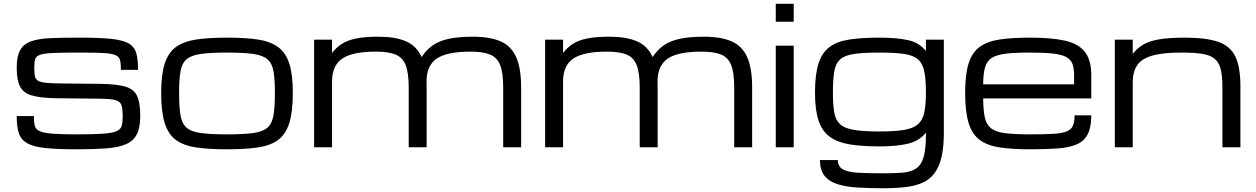

<svg xmlns="http://www.w3.org/2000/svg" viewBox="-20 -770 6567 1004"><path d="M380.4 10.7Q277.8 10.7 215.6 3.9Q153.3 -2.9 121.3 -21.5Q89.4 -40 78.4 -74.2Q67.4 -108.4 67.4 -163.1H157.2Q157.2 -132.3 161.6 -113.5Q166 -94.7 186.5 -84.7Q207 -74.7 253.2 -71Q299.3 -67.4 382.8 -67.4Q471.2 -67.4 520.3 -71Q569.3 -74.7 590.8 -84.7Q612.3 -94.7 616.9 -113.8Q621.6 -132.8 621.6 -164.1Q621.6 -202.1 614.7 -221.2Q607.9 -240.2 582.5 -246.8Q557.1 -253.4 501.5 -253.9L277.8 -256.3Q191.4 -257.3 146 -271Q100.6 -284.7 84 -319.1Q67.4 -353.5 67.4 -417Q67.4 -476.1 85.7 -508.3Q104 -540.5 143.1 -554.2Q182.1 -567.9 244.6 -570.6Q307.1 -573.2 395.5 -573.2Q499.5 -573.2 560.8 -566.9Q622.1 -560.5 652.6 -543Q683.1 -525.4 692.6 -491.9Q702.1 -458.5 702.1 -404.8H612.3Q612.3 -436.5 607.9 -454.8Q603.5 -473.1 584.2 -481.7Q564.9 -490.2 521.7 -492.7Q478.5 -495.1 400.4 -495.1Q311.5 -495.1 262.2 -493.2Q212.9 -491.2 190.9 -483.9Q168.9 -476.6 164.1 -460.7Q159.2 -444.8 159.2 -417Q159.2 -388.7 162.4 -372.3Q165.5 -356 179.2 -347.7Q192.9 -339.4 223.9 -336.7Q254.9 -334 310.5 -333.5L503.4 -331.5Q590.3 -330.6 635.5 -317.1Q680.7 -303.7 697 -267.8Q713.4 -231.9 713.4 -164.1Q713.4 -103 695.6 -67.9Q677.7 -32.7 638.7 -15.9Q599.6 1 535.9 5.9Q472.2 10.7 380.4 10.7Z M1167 10.7Q1072.8 10.7 1006.8 1.2Q940.9 -8.3 900.4 -37.8Q859.9 -67.4 841.3 -126.5Q822.8 -185.5 822.8 -284.2Q822.8 -379.9 841.3 -437.5Q859.9 -495.1 900.4 -524.4Q940.9 -553.7 1006.8 -563.5Q1072.8 -573.2 1167 -573.2Q1261.7 -573.2 1327.4 -563.5Q1393.1 -553.7 1433.6 -524.4Q1474.1 -495.1 1492.7 -437.5Q1511.2 -379.9 1511.2 -284.2Q1511.2 -185.5 1492.7 -126.5Q1474.1 -67.4 1433.6 -37.8Q1393.1 -8.3 1327.4 1.2Q1261.7 10.7 1167 10.7ZM1417.5 -284.2Q1417.5 -354 1410.4 -396Q1403.3 -438 1379.4 -459.2Q1355.5 -480.5 1304.9 -487.8Q1254.4 -495.1 1167 -495.1Q1080.1 -495.1 1029.3 -487.8Q978.5 -480.5 954.6 -459.2Q930.7 -438 923.6 -396Q916.5 -354 916.5 -284.2Q916.5 -211.9 923.6 -168.5Q930.7 -125 954.6 -103.3Q978.5 -81.5 1029.3 -74.5Q1080.1 -67.4 1167 -67.4Q1254.4 -67.4 1304.9 -74.5Q1355.5 -81.5 1379.4 -103.3Q1403.3 -125 1410.4 -168.5Q1417.5 -211.9 1417.5 -284.2Z M1622.6 0V-562.5H1716.3V-492.7Q1737.3 -521 1766.6 -540Q1795.9 -559.1 1841.6 -568.6Q1887.2 -578.1 1958.5 -578.1Q2046.9 -578.1 2102.5 -554.2Q2158.2 -530.3 2184.6 -471.7Q2208.5 -508.8 2242.2 -532.5Q2275.9 -556.2 2326.9 -567.1Q2377.9 -578.1 2452.6 -578.1Q2541.5 -578.1 2597.2 -554Q2652.8 -529.8 2679 -471.7Q2705.1 -413.6 2705.1 -312.5V0H2611.3V-312.5Q2611.3 -389.6 2595.2 -429.9Q2579.1 -470.2 2541.7 -485.1Q2504.4 -500 2440.9 -500Q2316.4 -500 2263.4 -463.4Q2210.4 -426.8 2210.4 -343.8V-344.2Q2210.9 -329.1 2210.9 -312.5V0H2117.2V-312.5Q2117.2 -389.6 2101.1 -429.9Q2085 -470.2 2047.6 -485.1Q2010.3 -500 1946.8 -500Q1822.3 -500 1769.3 -463.4Q1716.3 -426.8 1716.3 -343.8V0Z M2830.6 0V-562.5H2924.3V-492.7Q2945.3 -521 2974.6 -540Q3003.9 -559.1 3049.6 -568.6Q3095.2 -578.1 3166.5 -578.1Q3254.9 -578.1 3310.5 -554.2Q3366.2 -530.3 3392.6 -471.7Q3416.5 -508.8 3450.2 -532.5Q3483.9 -556.2 3534.9 -567.1Q3585.9 -578.1 3660.6 -578.1Q3749.5 -578.1 3805.2 -554Q3860.8 -529.8 3887 -471.7Q3913.1 -413.6 3913.1 -312.5V0H3819.3V-312.5Q3819.3 -389.6 3803.2 -429.9Q3787.1 -470.2 3749.8 -485.1Q3712.4 -500 3648.9 -500Q3524.4 -500 3471.4 -463.4Q3418.5 -426.8 3418.5 -343.8V-344.2Q3418.9 -329.1 3418.9 -312.5V0H3325.2V-312.5Q3325.2 -389.6 3309.1 -429.9Q3293 -470.2 3255.6 -485.1Q3218.3 -500 3154.8 -500Q3030.3 -500 2977.3 -463.4Q2924.3 -426.8 2924.3 -343.8V0Z M4036.6 0V-531.2H4130.4V0ZM4036.6 -656.2V-750H4130.4V-656.2Z M4600.6 214.4Q4525.9 214.4 4464.6 210.7Q4403.3 207 4359.4 193.1Q4315.4 179.2 4291.5 149.2Q4267.6 119.1 4267.6 66.9H4361.3Q4361.3 101.1 4387.9 115.7Q4414.6 130.4 4467.8 133.3Q4521 136.2 4600.6 136.2Q4659.7 136.2 4701.7 132.6Q4743.7 128.9 4770.3 111.3Q4796.9 93.8 4809.3 52.5Q4821.8 11.2 4821.8 -63.5V-76.7Q4787.6 -32.7 4727.8 -18.6Q4668 -4.4 4579.6 -4.4Q4488.3 -4.4 4423.8 -14.9Q4359.4 -25.4 4319.1 -54.7Q4278.8 -84 4260.3 -139.6Q4241.7 -195.3 4241.7 -285.2Q4241.7 -380.9 4260.3 -438.5Q4278.8 -496.1 4319.1 -525.1Q4359.4 -554.2 4423.8 -563.7Q4488.3 -573.2 4579.6 -573.2Q4668 -573.2 4727.8 -560.3Q4787.6 -547.4 4821.8 -502.9V-562.5H4915.5V-59.6Q4913.6 33.2 4892.1 88.1Q4870.6 143.1 4830.8 170.2Q4791 197.3 4733.2 205.8Q4675.3 214.4 4600.6 214.4ZM4821.8 -285.2Q4821.8 -355 4813.2 -396.7Q4804.7 -438.5 4780 -459.7Q4755.4 -481 4707.3 -488Q4659.2 -495.1 4579.6 -495.1Q4495.6 -495.1 4446.5 -488Q4397.5 -481 4373.5 -459.7Q4349.6 -438.5 4342.5 -396.7Q4335.4 -355 4335.4 -285.2Q4335.4 -221.7 4342.5 -181.6Q4349.6 -141.6 4373.3 -120.1Q4397 -98.6 4446.3 -90.6Q4495.6 -82.5 4579.6 -82.5Q4659.2 -82.5 4707.3 -90.6Q4755.4 -98.6 4780 -120.1Q4804.7 -141.6 4813.2 -181.6Q4821.8 -221.7 4821.8 -285.2Z M5686.5 -167Q5686.5 -104 5667.7 -67.9Q5648.9 -31.7 5610.4 -15.1Q5571.8 1.5 5512 6.1Q5452.1 10.7 5369.6 10.7Q5275.4 10.7 5209.7 1.2Q5144 -8.3 5103.8 -37.8Q5063.5 -67.4 5045.2 -126.5Q5026.9 -185.5 5026.9 -284.2Q5026.9 -379.9 5044.7 -437.5Q5062.5 -495.1 5102.5 -524.4Q5142.6 -553.7 5207.8 -563.5Q5272.9 -573.2 5367.2 -573.2Q5475.1 -573.2 5545.9 -558.1Q5616.7 -543 5651.6 -500.5Q5686.5 -458 5686.5 -376V-255.4H5121.1Q5121.6 -192.9 5129.9 -155.3Q5138.2 -117.7 5163.1 -98.6Q5188 -79.6 5237.5 -73.5Q5287.1 -67.4 5369.6 -67.4Q5443.8 -67.4 5489.5 -70.3Q5535.2 -73.2 5558.8 -83.3Q5582.5 -93.3 5590.8 -113.3Q5599.1 -133.3 5599.1 -167ZM5367.2 -495.1Q5287.6 -495.1 5239 -489.3Q5190.4 -483.4 5165 -466.6Q5139.6 -449.7 5130.6 -416.5Q5121.6 -383.3 5121.1 -329.1H5596.7V-376Q5596.7 -411.1 5588.6 -434.3Q5580.6 -457.5 5557.1 -470.9Q5533.7 -484.4 5488 -489.7Q5442.4 -495.1 5367.2 -495.1Z M5809.6 0V-562.5H5903.3V-487.8Q5924.3 -516.1 5955.3 -535.2Q5986.3 -554.2 6038.3 -563.7Q6090.3 -573.2 6174.8 -573.2Q6285.2 -573.2 6348.9 -551.8Q6412.6 -530.3 6439.5 -475.1Q6466.3 -419.9 6466.3 -318.8V0H6372.1V-318.8Q6372.1 -376.5 6362.3 -411.6Q6352.5 -446.8 6328.9 -464.8Q6305.2 -482.9 6263.7 -489Q6222.2 -495.1 6158.2 -495.1Q6060.5 -495.1 6004.9 -479Q5949.2 -462.9 5926.3 -428.5Q5903.3 -394 5903.3 -338.9V0Z"/></svg>

Font: Michroma
Style: Regular
Weight: 400
Designer: Vernon Adams
Foundry: Vernon Adams
Version: Version 1.100; ttfautohint (v1.8.4.7-5d5b);gftools[0.9.29]